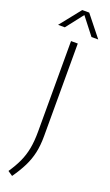

<svg xmlns="http://www.w3.org/2000/svg" viewBox="-232 -981 682 1190"><g transform="rotate(20 108.5 -386.5)"><path d="M28.5 170.5 -3 149Q28.5 102.5 48 60Q67.5 17.5 76.8 -31Q86 -79.5 86 -143.5V-740H130.5V-129.5Q130.5 -68 119.8 -19.2Q109 29.5 86.5 74.8Q64 120 28.5 170.5ZM-24 -807 85.5 -944.5H131.5L241 -807H196.5L108.5 -920L20.5 -807Z"/></g></svg>

Font: Encode Sans SmCnd XLt
Style: Regular
Weight: 200
Width: 4
Designer: Multiple Designers
Foundry: Impallari Type
Version: Version 3.002; ttfautohint (v1.8.3) -l 8 -r 50 -G 200 -x 14 